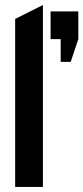

<svg xmlns="http://www.w3.org/2000/svg" viewBox="-20 -740 330 760"><path d="M220.2 -495.1V-585H180.2V-694.8H290V-585L259.8 -495.1ZM40 0V-665L149.9 -720.2V0Z"/></svg>

Font: Horta
Style: Regular
Weight: 600
Width: 3
Version: Version 0.11